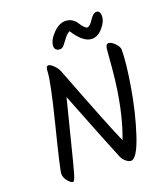

<svg xmlns="http://www.w3.org/2000/svg" viewBox="-162 -1049 1001 1145"><g transform="rotate(-20 338.5 -476.0)"><path d="M268 -817Q268 -854 307 -894.5Q346 -935 386 -935Q410 -935 428.5 -923Q447 -911 456 -896Q481 -856 499 -853Q516 -856 537.5 -889.5Q559 -923 578 -923Q603 -923 603 -888.5Q603 -854 571 -817Q539 -780 502 -780Q447 -780 390 -869Q371 -859 355.5 -838Q340 -817 328 -802Q316 -787 301 -787Q286 -787 277 -795Q268 -803 268 -817ZM562 -680Q564 -723 582.5 -723Q601 -723 623 -700Q645 -677 645 -659Q645 -577 619.5 -426Q594 -275 551.5 -146Q509 -17 471 -17Q458 -17 441.5 -30Q425 -43 416 -62Q386 -132 239 -506Q209 -390 172.5 -243.5Q136 -97 124 -57Q112 -17 103 -17Q90 -17 71.5 -39.5Q53 -62 53 -86Q53 -110 118 -367.5Q183 -625 185 -689Q185 -721 202 -721Q213 -721 232.5 -702.5Q252 -684 261 -662Q422 -244 465 -150Q530 -322 552 -561Q562 -671 562 -680Z"/></g></svg>

Font: Kalam
Style: Regular
Weight: 400
Designer: Lipi Raval (Devanagari and Latin), Jonny Pinhorn (Latin)
Foundry: Indian Type Foundry
Version: Version 2.001;PS 1.0;hotconv 1.0.79;makeotf.lib2.5.61930; tt